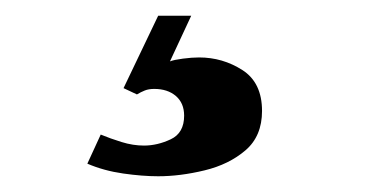

<svg xmlns="http://www.w3.org/2000/svg" viewBox="-20 -21 464 244"><path d="M181 203Q161 203 136.5 199.5Q112 196 91 187L108 150Q120 155 134.5 159.5Q149 164 163 164Q180 164 197 156Q214 148 214 126Q214 110 203.5 101Q193 92 176 92Q169 92 164 94Q159 96 154 99L137 91L181 -1H223L196 57Q201 55 212.5 53.5Q224 52 233 52Q263 52 288 68Q313 84 313 120Q313 152 292 170Q271 188 240 195.5Q209 203 181 203Z"/></svg>

Font: Frank Ruhl Libre
Style: Bold
Weight: 700
Designer: Yanek Iontef
Foundry: Fontef
Version: Version 6.004